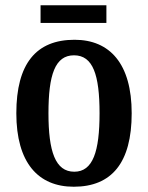

<svg xmlns="http://www.w3.org/2000/svg" viewBox="-20 -699 562 729"><path d="M134 -612H384V-679H134ZM260 10C404 10 480 -81 480 -269C480 -457 397 -548 263 -548C117 -548 42 -457 42 -269C42 -81 125 10 260 10ZM262 -47C190 -47 164 -124 164 -269C164 -415 189 -489 261 -489C333 -489 358 -415 358 -269C358 -124 333 -47 262 -47Z"/></svg>

Font: Noto Serif Devanagari Condensed SemiBold
Style: Regular
Weight: 600
Width: 3
Designer: Universal Thirst, Indian Type Foundry and the Monotype Design Team
Foundry: Monotype Imaging Inc.
Version: Version 2.004